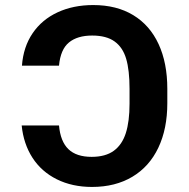

<svg xmlns="http://www.w3.org/2000/svg" viewBox="-20 -737 755 767"><path d="M346.1 -110.4Q401.2 -110.4 434.5 -134.6Q467.7 -158.8 482.6 -205.2Q497.5 -251.7 497.5 -323V-382.1Q497.5 -456.5 484 -502.2Q470.5 -547.9 437.7 -571.4Q405 -595 348.2 -595Q289.2 -595 255.5 -567.4Q221.8 -539.9 215.7 -474.8H67.7Q73.2 -549.7 110.4 -604.3Q147.5 -658.8 210.1 -687.8Q272.7 -716.8 352.4 -716.8Q445.9 -716.8 512.3 -676.5Q578.7 -636.2 613.5 -560.9Q648.4 -485.7 648.4 -382.1V-325Q648.4 -222.3 612.5 -146.9Q576.7 -71.4 508.7 -30.8Q440.6 9.8 347.6 9.8Q268.5 9.8 206.9 -20.8Q145.4 -51.4 109.6 -107Q73.9 -162.6 66.6 -235.9H215.7Q221.4 -172 253.2 -141.2Q285.1 -110.4 346.1 -110.4Z"/></svg>

Font: Pretendard Std Variable
Style: Regular
Weight: 400
Designer: Base glyphs from Inter by Rasmus Andersson; Hangeul glyphs from Noto Sans CJK(Source Han Sans) by Jang Soo-young and Kan
Foundry: Kil Hyung-jin
Version: Version 1.309;Glyphs 3.2 (3225)